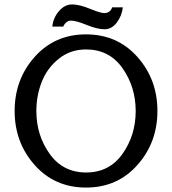

<svg xmlns="http://www.w3.org/2000/svg" viewBox="-20 -834 776 866"><path d="M368 12Q227 12 136.5 -89.5Q46 -191 46 -333.5Q46 -476 136.5 -577.5Q227 -679 368 -679Q509 -679 599.5 -577.5Q690 -476 690 -333.5Q690 -191 599.5 -89.5Q509 12 368 12ZM144 -333Q144 -224 204 -140Q264 -56 368.5 -56Q473 -56 532.5 -140Q592 -224 592 -333Q592 -442 532.5 -526.5Q473 -611 368 -611Q297 -611 244.5 -568.5Q192 -526 168 -464Q144 -402 144 -333ZM265 -714H216Q220 -754 246 -784Q272 -814 305 -814Q338 -814 385.5 -794.5Q433 -775 450 -775Q477 -775 486 -801H534Q530 -763 507 -732.5Q484 -702 451.5 -702Q419 -702 371 -721.5Q323 -741 300.5 -741Q278 -741 265 -714Z"/></svg>

Font: Rosario
Style: Regular
Weight: 400
Designer: Hector Gatti
Foundry: Omnibus-Type
Version: Version 1.002